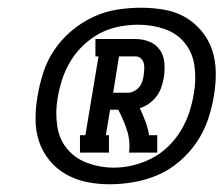

<svg xmlns="http://www.w3.org/2000/svg" viewBox="-20 -923 579 497"><path d="M187 -528V-573H201L235 -777H227V-822H331Q350 -822 367 -815Q384 -808 394 -793.5Q404 -779 405.5 -760Q407 -741 404 -722Q402 -710 397.5 -697Q393 -684 385 -673.5Q377 -663 366 -655Q355 -647 342 -643Q350 -626 356.5 -608.5Q363 -591 366 -573H387V-528H314Q316 -543 314.5 -558Q313 -573 308.5 -586.5Q304 -600 298.5 -613Q293 -626 286 -639H265L254 -573H262V-528ZM312 -683Q320 -683 328 -687.5Q336 -692 341 -698.5Q346 -705 348.5 -713Q351 -721 352 -729Q353 -737 353.5 -745Q354 -753 352 -760Q350 -767 344.5 -772Q339 -777 331 -777H288L273 -683ZM263 -446Q233 -446 204 -452Q175 -458 150.5 -472Q126 -486 108 -508Q90 -530 81 -557Q72 -584 72 -614Q72 -644 77 -673Q82 -704 92 -735Q102 -766 120.5 -793.5Q139 -821 165 -843Q191 -865 221 -879Q251 -893 282.5 -898Q314 -903 345 -903Q375 -903 404.5 -898Q434 -893 458.5 -879Q483 -865 501.5 -843Q520 -821 529 -794Q538 -767 538.5 -737Q539 -707 534 -677Q529 -645 518.5 -614Q508 -583 489.5 -555.5Q471 -528 445 -505.5Q419 -483 388.5 -470Q358 -457 326 -451.5Q294 -446 263 -446ZM274 -489Q299 -489 324 -495Q349 -501 372.5 -513Q396 -525 415.5 -544Q435 -563 448.5 -585.5Q462 -608 470 -632.5Q478 -657 482 -682Q488 -717 483.5 -751.5Q479 -786 458.5 -811.5Q438 -837 405.5 -848Q373 -859 338 -859Q313 -859 287.5 -854Q262 -849 239 -837Q216 -825 196 -806Q176 -787 162.5 -764.5Q149 -742 141 -717.5Q133 -693 129 -668Q123 -633 128 -598Q133 -563 153.5 -538Q174 -513 206.5 -501Q239 -489 274 -489Z"/></svg>

Font: Iosevka Curly Slab XBdObl
Style: Regular
Weight: 800
Italic angle: -9°
Monospace: yes
Designer: Belleve Invis
Foundry: Belleve Invis
Version: Version 11.1.0; ttfautohint (v1.8.3)